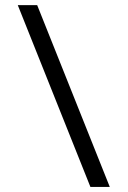

<svg xmlns="http://www.w3.org/2000/svg" viewBox="-20 -734 501 754"><path d="M335 0 49.8 -713.9H126L411.1 0Z"/></svg>

Font: Prompt Light
Style: Regular
Weight: 300
Designer: Katatrad Team
Foundry: CadsonDemak
Version: Version 1.000;PS 001.000;hotconv 1.0.88;makeotf.lib2.5.64775